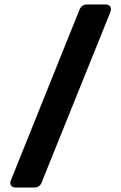

<svg xmlns="http://www.w3.org/2000/svg" viewBox="-20 -725 546 865"><path d="M53 120Q36 120 29.5 110.5Q23 101 30 85L338 -681Q348 -705 373 -705H453Q470 -705 476.5 -695.5Q483 -686 477 -670L168 96Q159 120 134 120Z"/></svg>

Font: Pitagon Sans Text
Style: Bold
Weight: 700
Designer: Travis Tran
Foundry: Pitagon
Version: Version 1.001; ttfautohint (v1.8.4.7-5d5b);gftools[0.9.26]